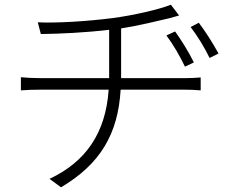

<svg xmlns="http://www.w3.org/2000/svg" viewBox="-20 -774 980 818"><path d="M69 -389C91 -391 123 -392 155 -392H443C430 -205 344 -84 191 -12L240 24C407 -75 483 -203 494 -392H764C787 -392 816 -391 835 -389V-444C815 -442 785 -441 763 -441H496V-653C572 -665 649 -684 700 -696C713 -700 728 -704 743 -708L708 -754C660 -734 545 -708 460 -697C353 -683 216 -675 141 -679L154 -629C237 -630 343 -635 445 -647V-441H154C124 -441 88 -443 69 -445ZM689 -623C719 -583 747 -534 768 -490L806 -508C783 -555 749 -608 726 -640ZM792 -659C822 -620 851 -572 873 -527L911 -546C886 -592 851 -646 827 -677Z"/></svg>

Font: GenEiGothic-pro-Light
Style: Regular
Weight: 300
Designer: Ryoko NISHIZUKA (kana & ideographs); Paul D. Hunt (Latin, Greek & Cyrillic); Wenlong ZHANG (bopomofo); Sandoll Communica
Foundry: Adobe Systems Incorporated; o_tamon
Version: Version 1.000.140830